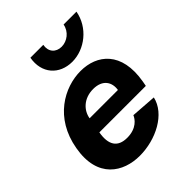

<svg xmlns="http://www.w3.org/2000/svg" viewBox="-215 -868 1002 1002"><g transform="rotate(-45 285.5 -367.0)"><path d="M227 16C347 16 472 -48 494 -148L353 -158C345 -138 317 -97 247 -97C177 -97 150 -140 164 -220H507L512 -247C545 -437 441 -516 321 -516C201 -516 54 -437 21 -247C-13 -56 107 16 227 16ZM180 -308C188 -358 231 -403 301 -403C371 -403 397 -358 389 -308ZM185 -750C167 -650 230 -580 325 -580C417 -580 507 -650 525 -750H430C422 -705 382 -675 341 -675C299 -675 272 -705 280 -750Z"/></g></svg>

Font: Uncut Sans
Style: Bold Italic
Weight: 700
Italic angle: -10°
Designer: Kasper Nordkvist
Foundry: Uncut Type
Version: Version 1.111;FEAKit 1.0